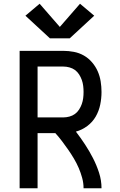

<svg xmlns="http://www.w3.org/2000/svg" viewBox="-20 -1007 640 1027"><path d="M85 0V-735H319Q347 -735 375.5 -729.5Q404 -724 428.5 -710Q453 -696 472 -674Q491 -652 502.5 -626Q514 -600 518.5 -571.5Q523 -543 523 -515Q523 -481 516 -447Q509 -413 492 -383.5Q475 -354 447 -333Q419 -312 386 -303Q412 -269 435 -234Q458 -199 477.5 -161Q497 -123 510 -82.5Q523 -42 523 0H427Q427 -28 419.5 -55.5Q412 -83 401 -108.5Q390 -134 375.5 -158.5Q361 -183 345 -206Q329 -229 312 -251.5Q295 -274 276 -295H181V0ZM181 -379H319Q335 -379 351.5 -383.5Q368 -388 381 -397.5Q394 -407 403 -421Q412 -435 417.5 -450.5Q423 -466 425 -482.5Q427 -499 427 -515Q427 -531 425 -547.5Q423 -564 417.5 -579.5Q412 -595 403 -609Q394 -623 381 -632.5Q368 -642 351.5 -646.5Q335 -651 319 -651H181ZM247 -802 116 -923 192 -987 300 -863 408 -987 484 -923 353 -802Z"/></svg>

Font: Iosevka Curly Medium Extended
Style: Regular
Weight: 500
Width: 7
Monospace: yes
Designer: Belleve Invis
Foundry: Belleve Invis
Version: Version 11.1.0; ttfautohint (v1.8.3)